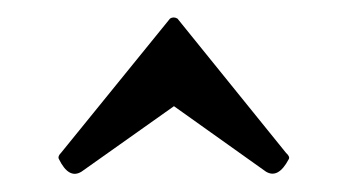

<svg xmlns="http://www.w3.org/2000/svg" viewBox="-20 -699 386 215"><path d="M170.4 -678.2Q174.3 -680.7 178.7 -678.2L300.3 -527.8Q305.2 -523.4 303.2 -520.5Q291.5 -498.5 277.8 -506.8L174.8 -580.1L71.3 -506.8Q57.1 -498 45.9 -521Q44.4 -523.9 48.3 -527.8Z"/></svg>

Font: Della Respira
Style: Regular
Weight: 500
Version: Version 0.201